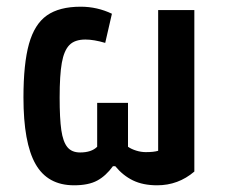

<svg xmlns="http://www.w3.org/2000/svg" viewBox="-20 -548 670 573"><path d="M50 -257Q50 -358 66.5 -417Q83 -476 120 -502Q157 -528 221 -528Q270 -528 314 -507L294 -420Q260 -430 235 -430Q203 -430 187 -413.5Q171 -397 164.5 -360.5Q158 -324 158 -257Q158 -194 163 -159.5Q168 -125 181 -109Q194 -93 219 -93Q253 -93 270 -110V-241H362V-110Q372 -103 386.5 -98.5Q401 -94 415 -94Q439 -94 452 -98V-518H560V-36Q512 5 449 5Q407 5 377 -9.5Q347 -24 324 -52H317Q296 -23 270 -9Q244 5 201 5Q122 5 86 -58.5Q50 -122 50 -257Z"/></svg>

Font: Athiti SemiBold
Style: Regular
Weight: 600
Designer: CadsonDemak Team
Foundry: CadsonDemak
Version: Version 1.032